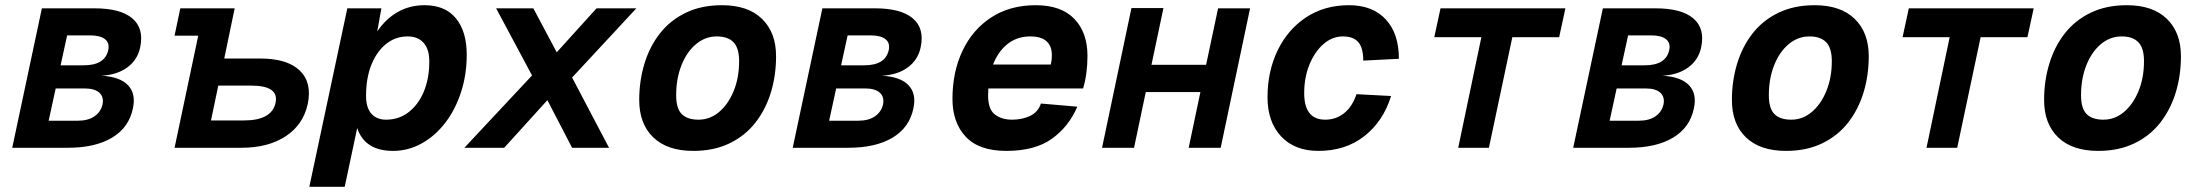

<svg xmlns="http://www.w3.org/2000/svg" viewBox="-20 -568 8440 738"><path d="M27 0 141 -536H343Q443 -536 488.5 -497.5Q534 -459 519 -387Q509 -338 469.5 -309Q430 -280 370 -277Q441 -273 472 -240.5Q503 -208 491 -152Q476 -78 411 -39Q346 0 241 0ZM213 -317H302Q383 -317 396 -375Q402 -403 383.5 -417.5Q365 -432 327 -432H238ZM167 -104H279Q318 -104 342.5 -120.5Q367 -137 374 -166Q380 -195 362 -211.5Q344 -228 306 -228H194Z M651 0 742 -431H651L673 -536H882L842 -343H981Q1084 -343 1132 -297Q1180 -251 1163 -169Q1146 -89 1078.5 -44.5Q1011 0 908 0ZM791 -105H917Q1024 -105 1039 -172Q1054 -239 945 -239H819Z M1169 150 1315 -536H1446L1430 -447Q1463 -496 1509 -522Q1555 -548 1612 -548Q1691 -548 1732.5 -497.5Q1774 -447 1774 -358Q1774 -281 1752 -213.5Q1730 -146 1691 -95.5Q1652 -45 1600.5 -16.5Q1549 12 1491 12Q1382 12 1353 -76L1305 150ZM1464 -108Q1514 -108 1551.5 -137.5Q1589 -167 1609.5 -217Q1630 -267 1630 -329Q1631 -377 1609 -402.5Q1587 -428 1547 -428Q1500 -428 1464 -399Q1428 -370 1407.5 -319Q1387 -268 1387 -200Q1387 -154 1407.5 -131Q1428 -108 1464 -108Z M1765 0 2025 -278 1887 -536H2030L2120 -367L2273 -536H2426L2179 -270L2321 0H2179L2084 -183L1918 0Z M2645 12Q2545 12 2491 -40Q2437 -92 2437 -184Q2437 -257 2457 -323Q2477 -389 2516.5 -439.5Q2556 -490 2616 -519Q2676 -548 2755 -548Q2855 -548 2909 -495.5Q2963 -443 2963 -352Q2963 -278 2943 -212.5Q2923 -147 2883.5 -96.5Q2844 -46 2784 -17Q2724 12 2645 12ZM2665 -108Q2709 -108 2744 -137.5Q2779 -167 2800 -218Q2821 -269 2821 -333Q2821 -383 2799.5 -405.5Q2778 -428 2735 -428Q2691 -428 2655.5 -398.5Q2620 -369 2599.5 -317.5Q2579 -266 2579 -202Q2579 -151 2600.5 -129.5Q2622 -108 2665 -108Z M3027 0 3141 -536H3343Q3443 -536 3488.5 -497.5Q3534 -459 3519 -387Q3509 -338 3469.5 -309Q3430 -280 3370 -277Q3441 -273 3472 -240.5Q3503 -208 3491 -152Q3476 -78 3411 -39Q3346 0 3241 0ZM3213 -317H3302Q3383 -317 3396 -375Q3402 -403 3383.5 -417.5Q3365 -432 3327 -432H3238ZM3167 -104H3279Q3318 -104 3342.5 -120.5Q3367 -137 3374 -166Q3380 -195 3362 -211.5Q3344 -228 3306 -228H3194Z M3848 12Q3743 12 3692 -42.5Q3641 -97 3641 -188Q3641 -291 3679.5 -372.5Q3718 -454 3790 -501Q3862 -548 3961 -548Q4059 -548 4109.5 -495.5Q4160 -443 4160 -353Q4160 -319 4155.5 -286Q4151 -253 4143 -228H3779Q3778 -215 3778 -201Q3778 -148 3804 -128Q3830 -108 3870 -108Q3909 -108 3939.5 -122.5Q3970 -137 3981 -170L4121 -158Q4088 -81 4023 -34.5Q3958 12 3848 12ZM3940 -428Q3890 -428 3853.5 -399.5Q3817 -371 3797 -320H4019Q4021 -328 4022 -336.5Q4023 -345 4023 -358Q4023 -390 4003 -409Q3983 -428 3940 -428Z M4216 0 4329 -537H4452L4406 -319H4616L4662 -536H4785L4672 0H4549L4594 -214H4384L4339 0Z M5048 12Q4956 12 4904 -44Q4852 -100 4852 -194Q4852 -294 4891 -374.5Q4930 -455 5000.5 -501.5Q5071 -548 5165 -548Q5256 -548 5306.5 -493.5Q5357 -439 5357 -342L5220 -335Q5220 -384 5201 -406Q5182 -428 5142 -428Q5101 -428 5067.5 -399Q5034 -370 5013.5 -320.5Q4993 -271 4993 -210Q4993 -108 5074 -108Q5115 -108 5146.5 -133Q5178 -158 5194 -206L5327 -199Q5297 -102 5224.5 -45Q5152 12 5048 12Z M5585 0 5674 -425H5493L5517 -536H5997L5973 -425H5793L5703 0Z M6027 0 6141 -536H6343Q6443 -536 6488.5 -497.5Q6534 -459 6519 -387Q6509 -338 6469.5 -309Q6430 -280 6370 -277Q6441 -273 6472 -240.5Q6503 -208 6491 -152Q6476 -78 6411 -39Q6346 0 6241 0ZM6213 -317H6302Q6383 -317 6396 -375Q6402 -403 6383.5 -417.5Q6365 -432 6327 -432H6238ZM6167 -104H6279Q6318 -104 6342.5 -120.5Q6367 -137 6374 -166Q6380 -195 6362 -211.5Q6344 -228 6306 -228H6194Z M6845 12Q6745 12 6691 -40Q6637 -92 6637 -184Q6637 -257 6657 -323Q6677 -389 6716.5 -439.5Q6756 -490 6816 -519Q6876 -548 6955 -548Q7055 -548 7109 -495.5Q7163 -443 7163 -352Q7163 -278 7143 -212.5Q7123 -147 7083.5 -96.5Q7044 -46 6984 -17Q6924 12 6845 12ZM6865 -108Q6909 -108 6944 -137.5Q6979 -167 7000 -218Q7021 -269 7021 -333Q7021 -383 6999.5 -405.5Q6978 -428 6935 -428Q6891 -428 6855.5 -398.5Q6820 -369 6799.5 -317.5Q6779 -266 6779 -202Q6779 -151 6800.5 -129.5Q6822 -108 6865 -108Z M7385 0 7474 -425H7293L7317 -536H7797L7773 -425H7593L7503 0Z M8045 12Q7945 12 7891 -40Q7837 -92 7837 -184Q7837 -257 7857 -323Q7877 -389 7916.5 -439.5Q7956 -490 8016 -519Q8076 -548 8155 -548Q8255 -548 8309 -495.5Q8363 -443 8363 -352Q8363 -278 8343 -212.5Q8323 -147 8283.5 -96.5Q8244 -46 8184 -17Q8124 12 8045 12ZM8065 -108Q8109 -108 8144 -137.5Q8179 -167 8200 -218Q8221 -269 8221 -333Q8221 -383 8199.5 -405.5Q8178 -428 8135 -428Q8091 -428 8055.5 -398.5Q8020 -369 7999.5 -317.5Q7979 -266 7979 -202Q7979 -151 8000.5 -129.5Q8022 -108 8065 -108Z"/></svg>

Font: Geist Mono
Style: Bold Italic
Weight: 700
Italic angle: -12°
Monospace: yes
Designer: Basement.studio, Andrés Briganti, Mateo Zaragoza
Foundry: Basement.studio, Vercel, Andrés Briganti, Guido Ferreyra, Mateo Zaragoza
Version: Version 1.500; ttfautohint (v1.8.4.7-5d5b)